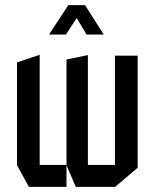

<svg xmlns="http://www.w3.org/2000/svg" viewBox="-20 -725 599 745"><path d="M426 0V-509H514V-74L427 0ZM92 0 46 -84V-85H238V0ZM46 -85V-483L133 -512H134V-85ZM274 0 238 -84V-85H426V0ZM238 -85V-494L320 -511H321V-85ZM316 -591 253 -696 310 -705 382 -592V-591ZM171 -591V-592L245 -705H310L236 -591Z"/></svg>

Font: Foldit
Style: Regular
Weight: 400
Version: Version 1.003